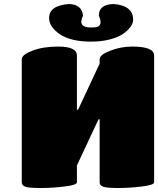

<svg xmlns="http://www.w3.org/2000/svg" viewBox="-20 -945 798 969"><path d="M374 -391.1 482.9 -624V-646Q482.9 -668.9 536.1 -689Q589.8 -710 647 -710Q757.8 -710 757.8 -665V-24.9Q757.8 -11.2 696.8 -3.9Q632.8 3.9 577.1 3.9Q520.5 3.9 501.7 -2.4Q482.9 -8.8 482.9 -24.9V-342.8H477.1L368.2 -109.9V-24.9Q368.2 -11.2 307.1 -3.9Q243.2 3.9 186 3.9Q124 3.9 106.9 -2.9Q89.8 -10.3 89.8 -24.9V-646Q89.8 -668.9 143.1 -689Q196.8 -710 272.9 -710Q368.2 -710 368.2 -665V-391.1ZM398.9 -865.2Q370.1 -806.2 439 -806.2Q462.9 -806.2 473.6 -810.5Q484.4 -814.9 487.1 -828.1Q489.7 -841.3 479 -865.2Q477.5 -921.9 551.8 -924.8Q651.9 -917.5 651.9 -845.2Q651.9 -828.1 638.7 -809.6Q625.5 -791 600.8 -773.9Q576.2 -756.8 533.7 -745.8Q491.2 -734.9 439 -734.9Q337.4 -734.9 280.8 -772.9Q226.6 -811.5 228 -855Q228 -917.5 329.1 -924.8Q394.5 -921.9 398.9 -865.2Z"/></svg>

Font: GGS TheRock Black
Style: Regular
Weight: 900
Designer: Rodrigo Fuenzalida (2012); Goodgame Studios (2014)
Foundry: Rodrigo Fuenzalida,2012;  GGS,2014
Version: Version 1.002 | FøM Mod